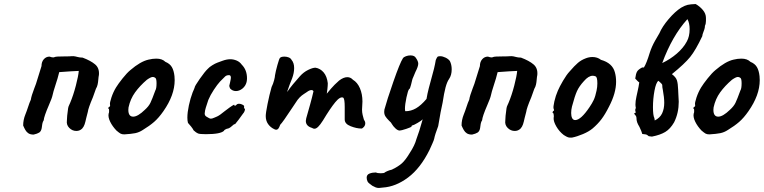

<svg xmlns="http://www.w3.org/2000/svg" viewBox="-20 -674 3791 953"><path d="M471 -302Q469 -293 468 -279.5Q467 -266 464.5 -254.5Q462 -243 456 -233Q456 -231 441 -191Q418 -137 416 -119Q411 -101 408 -88Q404 -69 400 -57Q396 -45 388 -36Q376 -24 359 -24Q339 -24 324 -39Q309 -54 312 -75Q312 -94 318 -136Q319 -144 323 -152Q327 -160 328 -163Q344 -201 356.5 -249Q369 -297 371 -322Q340 -321 274 -316Q266 -283 256 -254Q243 -214 241 -202Q238 -187 223 -153Q198 -95 197 -77Q192 -70 190 -59Q188 -48 187 -38Q184 -22 174.5 -16Q165 -10 147 -6Q131 -6 121.5 -12Q112 -18 106 -28.5Q100 -39 95 -51Q95 -79 106 -106Q109 -113 112.5 -123Q116 -133 118 -139Q127 -167 133 -179Q136 -199 150 -235Q161 -263 163 -272Q179 -325 186 -346Q186 -367 197.5 -380Q209 -393 226 -393Q237 -389 244 -389Q248 -389 252 -391Q258 -394 301 -394Q327 -394 334 -395Q344 -396 353.5 -394Q363 -392 366 -391Q370 -390 376 -389Q382 -388 390 -388Q430 -373 452 -354.5Q474 -336 471 -302Z M558 -26Q538 -47 527 -69.5Q516 -92 519 -109Q522 -116 521.5 -123Q521 -130 521 -132Q517 -136 517 -137.5Q517 -139 519 -140.5Q521 -142 522 -144Q528 -144 526 -155Q524 -163 533 -190Q542 -217 556 -240Q567 -258 588.5 -285Q610 -312 627 -326Q677 -369 717 -378Q737 -383 756 -383Q785 -383 801 -367Q823 -358 833 -341Q843 -324 846 -296Q847 -290 847 -276Q847 -202 791 -122Q768 -89 745 -69Q722 -49 689 -29Q671 -17 651 -13Q631 -9 597 -7Q585 -7 578 -11Q571 -15 558 -26ZM751 -225Q757 -234 757 -261Q757 -285 750 -288Q745 -292 738 -292Q729 -292 709 -278Q674 -248 650.5 -215.5Q627 -183 618 -141Q617 -137 617 -129Q617 -95 641 -95Q664 -95 699 -129Q718 -146 726.5 -163.5Q735 -181 751 -225Z M941 -27Q938 -34 928.5 -46Q919 -58 913 -64Q910 -75 910 -90Q910 -116 917.5 -151Q925 -186 936 -215Q940 -223 942.5 -230Q945 -237 946 -239Q946 -246 971.5 -282.5Q997 -319 1012 -333Q1019 -341 1033.5 -350Q1048 -359 1059 -363Q1062 -364 1083.5 -372Q1105 -380 1123 -380Q1139 -380 1154.5 -373.5Q1170 -367 1180 -353Q1206 -327 1206 -285Q1206 -277 1204 -267Q1199 -247 1183.5 -234.5Q1168 -222 1151 -222Q1134 -222 1122 -235Q1118 -245 1118 -248Q1118 -251 1122 -265Q1126 -283 1126 -288Q1126 -301 1117 -301Q1105 -301 1098 -295Q1091 -289 1072 -269Q1059 -255 1041.5 -228.5Q1024 -202 1014 -178Q1005 -151 1001.5 -139.5Q998 -128 998 -126Q998 -122 997 -118.5Q996 -115 996 -111Q996 -104 999 -100Q1002 -96 1010 -92Q1012 -91 1017 -88Q1022 -85 1027 -85Q1033 -85 1044 -90Q1055 -95 1058 -96Q1071 -102 1095 -122L1119 -140Q1126 -145 1131.5 -148.5Q1137 -152 1140 -153.5Q1143 -155 1143 -153Q1143 -149 1146 -149Q1149 -149 1153 -153Q1157 -159 1167 -159Q1175 -159 1183.5 -154.5Q1192 -150 1192 -147L1191 -142Q1191 -137 1196 -132Q1196 -128 1193.5 -121.5Q1191 -115 1187 -111Q1177 -96 1164.5 -80Q1152 -64 1147 -58H1146Q1141 -58 1132 -49Q1117 -35 1106 -35Q1102 -33 1097 -30.5Q1092 -28 1092 -25Q1075 -8 1002 -8Q972 -8 963 -11.5Q954 -15 941 -27Z M1793 -62Q1793 -52 1786 -44Q1779 -36 1774 -36Q1750 -36 1720.5 -47.5Q1691 -59 1691 -81V-143Q1691 -183 1684 -189Q1669 -197 1644 -166.5Q1619 -136 1583 -76Q1569 -54 1559 -44.5Q1549 -35 1541 -35Q1534 -35 1529 -39Q1498 -48 1498 -74Q1498 -77 1500 -87Q1509 -118 1519.5 -156Q1530 -194 1536 -221Q1533 -227 1526 -227Q1516 -227 1503 -217Q1499 -214 1488.5 -207.5Q1478 -201 1467.5 -190.5Q1457 -180 1446 -162Q1442 -155 1432 -141Q1382 -65 1371 -55Q1366 -41 1361.5 -35.5Q1357 -30 1351 -30Q1347 -30 1341 -33Q1322 -42 1310.5 -58.5Q1299 -75 1299 -98Q1299 -113 1308 -158Q1317 -203 1328 -242Q1336 -258 1340.5 -275.5Q1345 -293 1345 -300Q1348 -319 1357 -351.5Q1366 -384 1370 -387Q1376 -393 1392 -393Q1403 -393 1413 -389Q1423 -385 1427 -377Q1440 -362 1440 -336Q1440 -312 1430 -285Q1420 -262 1405 -218Q1405 -218 1407 -220Q1431 -254 1469 -296Q1487 -316 1509.5 -327Q1532 -338 1546 -338Q1570 -334 1586.5 -314.5Q1603 -295 1607 -261Q1607 -249 1605 -231.5Q1603 -214 1602 -209Q1606 -214 1622.5 -233.5Q1639 -253 1663 -274Q1685 -291 1704 -291Q1720 -291 1732 -278Q1754 -265 1766.5 -236Q1779 -207 1779 -170Q1779 -157 1778 -150Q1777 -143 1777 -130Q1777 -116 1780 -103.5Q1783 -91 1786 -81Q1793 -71 1793 -62Z M2222 -330Q2222 -301 2209 -282Q2199 -268 2191.5 -240Q2184 -212 2177 -165Q2168 -127 2155 -48Q2139 -6 2135 15Q2134 21 2125.5 40Q2117 59 2112 70Q2067 161 2005.5 207Q1944 253 1880 257Q1864 259 1861 259Q1852 259 1844.5 256Q1837 253 1828 248Q1808 234 1805 228Q1800 218 1800 208Q1800 193 1814 187.5Q1828 182 1846 182Q1853 186 1870 186Q1887 186 1890 182Q1892 180 1902 175.5Q1912 171 1925 168Q1958 152 1975.5 136Q1993 120 2014 85Q2039 47 2047 16Q2060 -17 2078 -82L2077 -81Q2072 -75 2052 -63.5Q2032 -52 2028 -52Q2027 -52 2025 -51Q2023 -50 2023 -47Q2023 -43 1997 -34.5Q1971 -26 1964 -26Q1954 -26 1942.5 -37Q1931 -48 1926 -57Q1922 -66 1911 -75Q1899 -87 1893 -96.5Q1887 -106 1887 -119Q1887 -126 1888 -130Q1900 -175 1932.5 -268.5Q1965 -362 1980 -385Q1984 -391 1995 -395Q2006 -399 2017 -399Q2037 -399 2044 -387Q2056 -370 2056 -358Q2056 -344 2042 -317Q2038 -306 2032 -293Q2026 -280 2026 -277Q2025 -273 2020 -252.5Q2015 -232 2011 -232Q2005 -226 1997.5 -190.5Q1990 -155 1990 -134Q1990 -122 1993 -122Q2020 -122 2045 -136.5Q2070 -151 2097 -183Q2101 -208 2108.5 -237Q2116 -266 2119 -276Q2137 -338 2143 -376Q2149 -390 2152 -392.5Q2155 -395 2165 -395Q2177 -395 2191.5 -388Q2206 -381 2213 -371Q2222 -353 2222 -330Z M2647 -302Q2645 -293 2644 -279.5Q2643 -266 2640.5 -254.5Q2638 -243 2632 -233Q2632 -231 2617 -191Q2594 -137 2592 -119Q2587 -101 2584 -88Q2580 -69 2576 -57Q2572 -45 2564 -36Q2552 -24 2535 -24Q2515 -24 2500 -39Q2485 -54 2488 -75Q2488 -94 2494 -136Q2495 -144 2499 -152Q2503 -160 2504 -163Q2520 -201 2532.5 -249Q2545 -297 2547 -322Q2516 -321 2450 -316Q2442 -283 2432 -254Q2419 -214 2417 -202Q2414 -187 2399 -153Q2374 -95 2373 -77Q2368 -70 2366 -59Q2364 -48 2363 -38Q2360 -22 2350.5 -16Q2341 -10 2323 -6Q2307 -6 2297.5 -12Q2288 -18 2282 -28.5Q2276 -39 2271 -51Q2271 -79 2282 -106Q2285 -113 2288.5 -123Q2292 -133 2294 -139Q2303 -167 2309 -179Q2312 -199 2326 -235Q2337 -263 2339 -272Q2355 -325 2362 -346Q2362 -367 2373.5 -380Q2385 -393 2402 -393Q2413 -389 2420 -389Q2424 -389 2428 -391Q2434 -394 2477 -394Q2503 -394 2510 -395Q2520 -396 2529.5 -394Q2539 -392 2542 -391Q2546 -390 2552 -389Q2558 -388 2566 -388Q2606 -373 2628 -354.5Q2650 -336 2647 -302Z M2778 -4Q2756 -21 2741.5 -46Q2727 -71 2728 -88Q2729 -91 2729 -97Q2729 -103 2728 -106.5Q2727 -110 2727 -111Q2723 -114 2722.5 -115.5Q2722 -117 2723.5 -119Q2725 -121 2726 -123Q2730 -124 2730 -127Q2730 -130 2728 -134Q2725 -142 2731.5 -170.5Q2738 -199 2749 -224Q2757 -243 2774.5 -273Q2792 -303 2807 -319Q2832 -348 2848.5 -362Q2865 -376 2886 -384Q2903 -391 2921 -391Q2945 -391 2963 -377Q3020 -361 3032 -315Q3038 -294 3038 -268Q3038 -212 3003 -145Q2984 -107 2965.5 -82.5Q2947 -58 2921 -36Q2903 -21 2873.5 -8.5Q2844 4 2819 9Q2807 10 2799.5 7.5Q2792 5 2778 -4ZM2941 -224Q2945 -242 2945 -260Q2945 -292 2936 -295Q2929 -298 2922 -298Q2901 -298 2878 -271Q2855 -246 2844 -222Q2833 -198 2819 -145Q2815 -129 2815 -113Q2815 -97 2820 -87.5Q2825 -78 2835 -78Q2863 -78 2906 -142Q2919 -161 2927 -178Q2935 -195 2941 -224Z M3168 -9Q3165 -21 3154 -44Q3146 -57 3142.5 -67Q3139 -77 3139 -90Q3139 -96 3133.5 -102.5Q3128 -109 3127 -110L3136 -116Q3133 -122 3133 -128Q3133 -132 3136 -138Q3134 -148 3134 -155Q3134 -172 3139 -194.5Q3144 -217 3145 -222Q3147 -230 3149.5 -243.5Q3152 -257 3153 -265Q3148 -268 3142 -274.5Q3136 -281 3133 -284Q3136 -308 3142 -318.5Q3148 -329 3167 -339H3176Q3189 -359 3205 -412Q3215 -443 3231.5 -472Q3248 -501 3253 -509Q3267 -542 3299 -579.5Q3331 -617 3361 -636Q3380 -647 3393.5 -650Q3407 -653 3433 -654Q3454 -642 3469 -624Q3484 -606 3484 -585V-570Q3484 -556 3479 -546Q3479 -537 3476 -528Q3473 -519 3472 -517Q3471 -514 3468.5 -507Q3466 -500 3466 -495Q3433 -425 3405.5 -391Q3378 -357 3315 -306Q3335 -291 3340 -275Q3345 -259 3346 -229Q3346 -215 3347 -207Q3349 -181 3349 -169Q3349 -113 3326 -67Q3307 -34 3282 -19Q3257 -4 3216 4L3200 2Q3193 -4 3189.5 -5.5Q3186 -7 3180 -7.5Q3174 -8 3168 -9ZM3267 -361Q3307 -380 3339.5 -408Q3372 -436 3389 -468Q3403 -493 3403 -529Q3403 -560 3392 -579Q3316 -495 3267 -361ZM3277 -164Q3277 -190 3270 -228Q3267 -240 3267 -253Q3266 -257 3258 -264Q3250 -271 3248 -273Q3236 -264 3228.5 -223.5Q3221 -183 3221 -142Q3221 -101 3228 -88L3230 -76Q3256 -89 3266.5 -111.5Q3277 -134 3277 -164Z M3462 -26Q3442 -47 3431 -69.5Q3420 -92 3423 -109Q3426 -116 3425.5 -123Q3425 -130 3425 -132Q3421 -136 3421 -137.5Q3421 -139 3423 -140.5Q3425 -142 3426 -144Q3432 -144 3430 -155Q3428 -163 3437 -190Q3446 -217 3460 -240Q3471 -258 3492.5 -285Q3514 -312 3531 -326Q3581 -369 3621 -378Q3641 -383 3660 -383Q3689 -383 3705 -367Q3727 -358 3737 -341Q3747 -324 3750 -296Q3751 -290 3751 -276Q3751 -202 3695 -122Q3672 -89 3649 -69Q3626 -49 3593 -29Q3575 -17 3555 -13Q3535 -9 3501 -7Q3489 -7 3482 -11Q3475 -15 3462 -26ZM3655 -225Q3661 -234 3661 -261Q3661 -285 3654 -288Q3649 -292 3642 -292Q3633 -292 3613 -278Q3578 -248 3554.5 -215.5Q3531 -183 3522 -141Q3521 -137 3521 -129Q3521 -95 3545 -95Q3568 -95 3603 -129Q3622 -146 3630.5 -163.5Q3639 -181 3655 -225Z"/></svg>

Font: Caveat
Style: Bold
Weight: 700
Designer: Pablo Impallari
Foundry: Pablo Impallari
Version: Version 1.500; ttfautohint (v1.6)